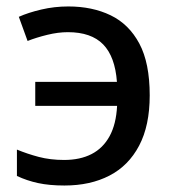

<svg xmlns="http://www.w3.org/2000/svg" viewBox="-20 -568 539 598"><path d="M180.7 9.8Q133.8 9.8 98.6 2.2Q63.5 -5.4 32.7 -20V-102.1Q64.5 -88.9 100.6 -79.3Q136.7 -69.8 179.7 -69.8Q229.5 -69.8 265.1 -88.1Q300.8 -106.4 321.3 -143.8Q341.8 -181.2 344.7 -238.3H89.8V-313H344.2Q338.4 -391.6 301.3 -429.7Q264.2 -467.8 191.4 -467.8Q161.1 -467.8 127.2 -459.5Q93.3 -451.2 65.9 -440.4L38.6 -515.6Q67.9 -528.8 108.6 -538.3Q149.4 -547.9 192.9 -547.9Q267.6 -547.9 324.7 -520.3Q381.8 -492.7 414.1 -432.1Q446.3 -371.6 446.3 -271Q446.3 -176.8 413.3 -114.3Q380.4 -51.8 320.8 -21Q261.2 9.8 180.7 9.8Z"/></svg>

Font: Open Sans Medium
Style: Regular
Weight: 500
Designer: Monotype Design Team
Foundry: Monotype Imaging Inc.
Version: Version 3.000